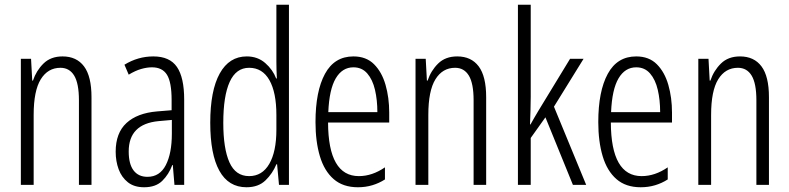

<svg xmlns="http://www.w3.org/2000/svg" viewBox="-20 -780 3330 810"><path d="M244 -542Q303 -542 334.5 -500Q366 -458 366 -370V0H313V-357Q313 -428 293 -461Q273 -494 235 -494Q182 -494 152 -445.5Q122 -397 122 -295V0H68V-532H111L116 -440H119Q133 -482 163.5 -512Q194 -542 244 -542Z M627 -542Q696 -542 726.5 -497.5Q757 -453 757 -360V0H716L709 -84H707Q692 -44 664.5 -17Q637 10 588 10Q546 10 519.5 -11Q493 -32 480.5 -66Q468 -100 468 -140Q468 -219 513.5 -261Q559 -303 643 -310L704 -315V-358Q704 -433 684.5 -464.5Q665 -496 621 -496Q600 -496 575.5 -489Q551 -482 523 -465L505 -507Q562 -542 627 -542ZM649 -269Q523 -257 523 -141Q523 -88 543.5 -61Q564 -34 602 -34Q654 -34 679.5 -83.5Q705 -133 705 -216V-274Z M1020 10Q944 10 905.5 -59.5Q867 -129 867 -262Q867 -398 907 -470Q947 -542 1021 -542Q1067 -542 1099 -514Q1131 -486 1145 -449H1148Q1147 -469 1146.5 -486Q1146 -503 1146 -520V-760H1199V0H1157L1149 -87H1146Q1130 -48 1100 -19Q1070 10 1020 10ZM1031 -37Q1086 -37 1116 -88.5Q1146 -140 1146 -233V-295Q1146 -390 1116.5 -442Q1087 -494 1031 -494Q976 -494 949 -434.5Q922 -375 922 -262Q922 -153 948 -95Q974 -37 1031 -37Z M1471 -542Q1525 -542 1558 -509Q1591 -476 1606.5 -422Q1622 -368 1622 -305V-263H1364Q1365 -37 1494 -37Q1550 -37 1604 -74V-23Q1579 -7 1550.5 1.5Q1522 10 1490 10Q1427 10 1387.5 -24.5Q1348 -59 1329.5 -121Q1311 -183 1311 -265Q1311 -395 1351 -468.5Q1391 -542 1471 -542ZM1471 -496Q1424 -496 1396.5 -449.5Q1369 -403 1365 -307H1572Q1572 -358 1562 -401Q1552 -444 1529.5 -470Q1507 -496 1471 -496Z M1909 -542Q1968 -542 1999.5 -500Q2031 -458 2031 -370V0H1978V-357Q1978 -428 1958 -461Q1938 -494 1900 -494Q1847 -494 1817 -445.5Q1787 -397 1787 -295V0H1733V-532H1776L1781 -440H1784Q1798 -482 1828.5 -512Q1859 -542 1909 -542Z M2219 -372Q2219 -341 2218 -313Q2217 -285 2216 -255H2218Q2227 -271 2234.5 -284Q2242 -297 2251 -312L2385 -532H2442L2317 -330L2453 0H2397L2281 -285L2219 -198V0H2165V-760H2219Z M2664 -542Q2718 -542 2751 -509Q2784 -476 2799.5 -422Q2815 -368 2815 -305V-263H2557Q2558 -37 2687 -37Q2743 -37 2797 -74V-23Q2772 -7 2743.5 1.5Q2715 10 2683 10Q2620 10 2580.5 -24.5Q2541 -59 2522.5 -121Q2504 -183 2504 -265Q2504 -395 2544 -468.5Q2584 -542 2664 -542ZM2664 -496Q2617 -496 2589.5 -449.5Q2562 -403 2558 -307H2765Q2765 -358 2755 -401Q2745 -444 2722.5 -470Q2700 -496 2664 -496Z M3102 -542Q3161 -542 3192.5 -500Q3224 -458 3224 -370V0H3171V-357Q3171 -428 3151 -461Q3131 -494 3093 -494Q3040 -494 3010 -445.5Q2980 -397 2980 -295V0H2926V-532H2969L2974 -440H2977Q2991 -482 3021.5 -512Q3052 -542 3102 -542Z"/></svg>

Font: Noto Sans ExtraCondensed Light
Style: Regular
Weight: 300
Width: 2
Designer: Monotype Design Team
Foundry: Monotype Imaging Inc.
Version: Version 2.013; ttfautohint (v1.8.4.7-5d5b)